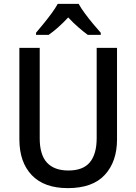

<svg xmlns="http://www.w3.org/2000/svg" viewBox="-20 -961 704 991"><path d="M584 -241Q584 -127 521 -58.5Q458 10 330 10Q208 10 144 -57Q80 -124 80 -242V-714H185V-247Q185 -162 222.5 -121.5Q260 -81 333 -81Q409 -81 444 -123.5Q479 -166 479 -248V-714H584ZM386 -941Q398 -919 418 -892Q438 -865 459.5 -839Q481 -813 500 -792V-781H433Q410 -798 383.5 -821Q357 -844 332 -871Q280 -815 231 -781H166V-792Q184 -813 205.5 -839.5Q227 -866 246.5 -892.5Q266 -919 278 -941Z"/></svg>

Font: Noto Sans Sinhala UI SemiCondensed Medium
Style: Regular
Weight: 500
Width: 4
Designer: Jelle Bosma - Monotype Design Team
Foundry: Monotype Imaging Inc.
Version: Version 2.006; ttfautohint (v1.8.4.7-5d5b)